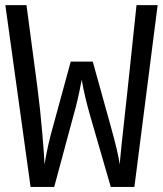

<svg xmlns="http://www.w3.org/2000/svg" viewBox="-20 -734 640 754"><path d="M257.8 -492.2H344.2L415 -237.8Q444.8 -130.9 450.2 -87.9Q451.2 -113.8 481.9 -390.1L516.1 -713.9H599.1L507.8 0H415L333 -283.2Q313.5 -350.6 300.8 -420.9Q285.2 -336.4 269 -282.2L192.9 0H100.1L1 -713.9H84L127 -390.1Q138.2 -304.2 146.5 -205.6Q154.8 -106.9 154.8 -87.9Q166.5 -161.6 189 -240.2Z"/></svg>

Font: Droid Sans Mono
Style: Regular
Weight: 400
Monospace: yes
Foundry: Ascender Corporation
Version: Version 1.00 build 112